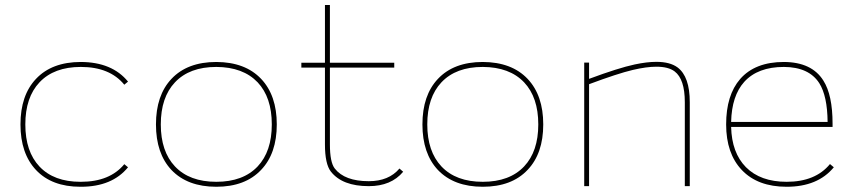

<svg xmlns="http://www.w3.org/2000/svg" viewBox="-20 -732 3373 755"><path d="M297.9 2.4H296.4Q183.6 2.4 121.6 -63.5Q60.5 -128.4 60.5 -242.7Q60.5 -357.4 121.6 -421.9Q184.1 -488.3 297.9 -488.3Q420.9 -487.8 483.4 -411.1L468.8 -398.9Q411.6 -468.8 297.9 -468.8Q192.4 -468.8 135.3 -408.2Q79.6 -349.1 79.6 -242.7Q79.6 -136.2 135.3 -77.1Q191.9 -17.1 296.4 -17.1H297.9Q411.6 -17.1 468.8 -86.4L483.4 -74.2Q420.9 2.4 297.9 2.4Z M654.3 -421.9Q716.8 -488.3 830.6 -488.3Q944.3 -487.8 1006.8 -421.9Q1068.4 -356.9 1068.4 -242.7Q1068.4 -128.4 1006.8 -64Q944.3 2.4 830.6 2.4Q717.3 2.4 654.3 -63.5Q593.3 -128.4 593.3 -242.7Q593.3 -357.4 654.3 -421.9ZM668 -77.6Q725.1 -17.1 830.6 -17.1Q936 -17.1 993.2 -77.6Q1048.8 -136.7 1048.8 -242.7Q1048.8 -349.1 993.2 -408.2Q936 -468.3 830.6 -468.8Q725.1 -468.8 668 -408.2Q612.3 -349.1 612.3 -242.7Q612.3 -136.7 668 -77.6Z M1165 -466.3V-485.4H1257.8V-712.4H1277.3V-485.4H1530.3V-466.3H1277.3V-164.1Q1277.3 -93.8 1296.4 -69.3Q1335.4 -19.5 1430.2 -19.5Q1508.8 -19.5 1550.8 -69.3L1565.4 -56.6Q1518.1 0 1430.2 0Q1326.2 0 1281.2 -57.1Q1257.8 -86.9 1257.8 -164.1V-466.3Z M1702.1 -421.9Q1764.6 -488.3 1878.4 -488.3Q1992.2 -487.8 2054.7 -421.9Q2116.2 -356.9 2116.2 -242.7Q2116.2 -128.4 2054.7 -64Q1992.2 2.4 1878.4 2.4Q1765.1 2.4 1702.1 -63.5Q1641.1 -128.4 1641.1 -242.7Q1641.1 -357.4 1702.1 -421.9ZM1715.8 -77.6Q1772.9 -17.1 1878.4 -17.1Q1983.9 -17.1 2041 -77.6Q2096.7 -136.7 2096.7 -242.7Q2096.7 -349.1 2041 -408.2Q1983.9 -468.3 1878.4 -468.8Q1772.9 -468.8 1715.8 -408.2Q1660.2 -349.1 1660.2 -242.7Q1660.2 -136.7 1715.8 -77.6Z M2296.4 0H2277.3V-485.8H2296.4V-421.9Q2411.6 -464.8 2475.6 -478.5Q2523.9 -488.8 2561 -488.8Q2614.7 -488.8 2644.5 -466.8Q2692.4 -430.7 2692.4 -330.1V0H2672.9V-330.1Q2672.9 -420.9 2632.8 -451.2Q2608.4 -469.7 2561 -469.7Q2522.5 -469.7 2468.3 -457Q2408.7 -442.9 2296.4 -400.9Z M3234.4 -252.4Q3233.4 -354.5 3201.7 -404.8Q3161.1 -468.3 3062.5 -468.8Q2960 -468.8 2906.7 -410.2Q2857.4 -355.5 2855 -252.4ZM2913.1 -74.7Q2970.2 -17.1 3073.2 -17.1Q3186.5 -17.1 3243.7 -86.9L3258.8 -74.2Q3195.8 2.4 3073.2 2.4Q2959.5 2.4 2897 -63.5Q2835.4 -128.4 2835.4 -242.7Q2835.4 -357.9 2890.6 -421.4Q2949.2 -488.3 3062.5 -488.3Q3172.4 -487.8 3217.8 -415Q3253.9 -358.4 3253.9 -245.6V-232.9H2855Q2857.4 -131.3 2913.1 -74.7Z"/></svg>

Font: Fortheenas_01
Style: Regular
Weight: 100
Designer: Situjuh Nazara
Version: Version 1.10 September 8, 2014